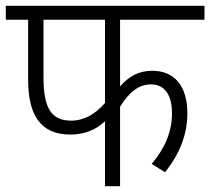

<svg xmlns="http://www.w3.org/2000/svg" viewBox="-20 -642 725 662"><path d="M394 -574H685V-622H0V-574H77V-367C77 -249 117 -178 223 -178C274 -178 314 -197 342 -224V0H394V-274C426 -326 460 -351 500 -351C548 -351 573 -315 573 -251C573 -187 548 -130 503 -77L549 -48C599 -111 626 -177 626 -252C626 -347 580 -398 505 -398C459 -398 424 -379 394 -344ZM130 -574H342V-287C308 -248 270 -226 225 -226C155 -226 130 -273 130 -374Z"/></svg>

Font: Noto Sans Devanagari SemiCondensed Light
Style: Regular
Weight: 300
Width: 4
Designer: Jelle Bosma - Monotype Design Team
Foundry: Monotype Imaging Inc.
Version: Version 2.004